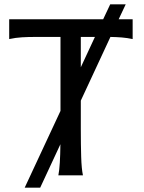

<svg xmlns="http://www.w3.org/2000/svg" viewBox="-20 -801 658 877"><path d="M349.1 -493.7 413.6 -632.3H349.1ZM451.2 -712.9 483.4 -781.2H554.2L522 -712.9H585.9V-622.6Q560.5 -627.9 536.1 -629.9Q511.7 -631.8 484.4 -632.3L349.1 -341.3V-212.4Q349.1 -140.1 350.8 -84.7Q352.5 -29.3 358.9 0H246.6Q251 -22 253.2 -58.1Q255.4 -94.2 255.9 -142.1L163.6 56.2H92.8L256.3 -294.4V-632.3H141.6Q108.9 -632.3 80.1 -630.6Q51.3 -628.9 22 -622.6V-712.9Z"/></svg>

Font: Andika Compact
Style: Regular
Weight: 400
Designer: Victor Gaultney, Annie Olsen, Julie Remington, Don Collingsworth, Eric Hays, Becca Hirsbrunner
Foundry: SIL International
Version: Version 5.000 ; LnSpcTght